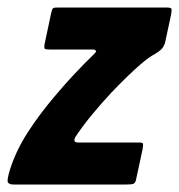

<svg xmlns="http://www.w3.org/2000/svg" viewBox="-42 -492 477 512"><path d="M-15 -41Q1 -91 32 -139Q63 -187 102 -233Q127 -263 154 -292Q181 -321 209 -348Q212 -351 214 -354Q216 -357 208 -360H89Q80 -360 77.5 -362Q75 -364 77 -375L94 -455Q97 -469 100 -470.5Q103 -472 115 -472H402Q415 -472 415.5 -467.5Q416 -463 414 -452L399 -382Q398 -375 393 -366.5Q388 -358 371 -348Q356 -340 337 -324Q318 -308 297 -287.5Q276 -267 254 -244Q227 -215 201.5 -184Q176 -153 158 -125Q156 -121 156.5 -116.5Q157 -112 167 -112H329Q339 -112 339.5 -108.5Q340 -105 338 -93L321 -14Q319 -4 314 -2Q309 0 296 0H-6Q-18 0 -21 -6Q-24 -12 -15 -41Z"/></svg>

Font: Glory ExtraBold
Style: Italic
Weight: 800
Italic angle: -12°
Version: Version 1.011